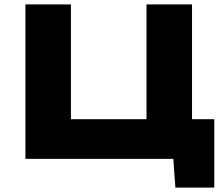

<svg xmlns="http://www.w3.org/2000/svg" viewBox="-20 -720 1005 870"><path d="M95.2 0V-700H301.4V-179.8H643.8V-700H850.1V-179.8H950.9V130H774.7L765.3 0Z"/></svg>

Font: Science Gothic
Style: Regular
Weight: 400
Designer: Thomas Phinney, Vassil Kateliev, Brandon Buerkle
Foundry: Font Detective LLC
Version: Version 1.018